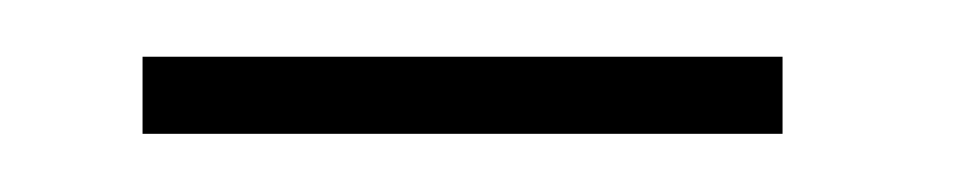

<svg xmlns="http://www.w3.org/2000/svg" viewBox="-20 -272 332 66"><path d="M29 -226V-252.5H249V-226Z"/></svg>

Font: Anybody ExtraLight
Style: Regular
Weight: 200
Designer: Tyler Finck
Foundry: Etcetera Type Company
Version: Version 1.010; ttfautohint (v1.8.3) -l 8 -r 50 -G 200 -x 14 